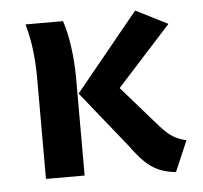

<svg xmlns="http://www.w3.org/2000/svg" viewBox="-45 -591 690 653"><g transform="rotate(-5 300.0 -264.0)"><path d="M439.5 -544 548.5 -489 364 -286 487 -145.5Q511 -118.5 530.5 -106.8Q550 -95 575 -89.5L530 15.5Q496.5 12 471.2 0.8Q446 -10.5 424.5 -31.5Q403 -52.5 380 -84.5L223.5 -279.5ZM192 -529.5Q205 -491.5 212.2 -439Q219.5 -386.5 219.5 -332.5V0H87.5V-345.5Q87.5 -392.5 82.2 -438Q77 -483.5 64 -529.5Z"/></g></svg>

Font: Fira Code Light SemiBold
Style: Regular
Weight: 600
Monospace: yes
Version: Version 5.002